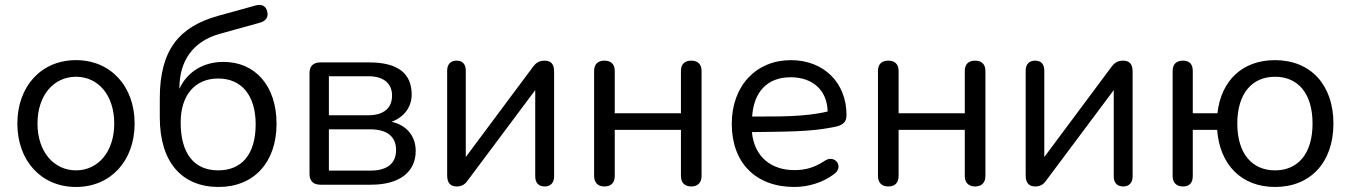

<svg xmlns="http://www.w3.org/2000/svg" viewBox="-20 -734 5370 763"><path d="M282 9C421 9 515 -96 515 -243C515 -390 421 -495 282 -495C143 -495 49 -390 49 -243C49 -96 143 9 282 9ZM282 -57C194 -57 129 -131 129 -243C129 -356 194 -429 282 -429C370 -429 434 -356 434 -243C434 -131 370 -57 282 -57Z M849 9C989 9 1079 -89 1079 -242C1079 -393 994 -488 868 -488C786 -488 723 -447 693 -381V-384C693 -493 748 -571 855 -600L1010 -643C1035 -649 1048 -665 1042 -688C1037 -711 1019 -719 995 -712L850 -672C693 -629 615 -537 615 -343V-268C615 -88 704 9 849 9ZM847 -57C753 -57 698 -122 698 -247C698 -355 754 -422 847 -422C940 -422 996 -355 996 -240C996 -121 941 -57 847 -57Z M1253 0H1455C1568 0 1632 -51 1632 -134C1632 -193 1596 -237 1536 -250C1585 -268 1616 -308 1616 -358C1616 -441 1563 -486 1447 -486H1253C1225 -486 1210 -471 1210 -444V-43C1210 -15 1225 0 1253 0ZM1452 -56H1287V-220H1452C1518 -220 1554 -191 1554 -138C1554 -84 1518 -56 1452 -56ZM1444 -276H1287V-431H1444C1504 -431 1538 -403 1538 -354C1538 -304 1504 -276 1444 -276Z M1795 7C1819 7 1831 -5 1841 -20L2107 -376V-33C2107 -8 2120 7 2145 7C2168 7 2182 -8 2182 -33V-450C2182 -481 2168 -493 2144 -493C2120 -493 2107 -481 2097 -467L1831 -110V-453C1831 -479 1818 -493 1795 -493C1771 -493 1757 -479 1757 -453V-37C1757 -6 1771 7 1795 7Z M2382 7C2409 7 2423 -8 2423 -35V-218H2686V-35C2686 -8 2701 7 2727 7C2753 7 2768 -8 2768 -35V-452C2768 -479 2753 -493 2727 -493C2701 -493 2686 -479 2686 -452V-284H2423V-452C2423 -479 2408 -493 2382 -493C2356 -493 2341 -479 2341 -452V-35C2341 -8 2356 7 2382 7Z M3137 9C3194 9 3252 -10 3293 -41C3336 -70 3299 -121 3259 -96C3217 -68 3181 -58 3137 -58C3046 -58 2978 -109 2968 -209C3101 -211 3199 -210 3288 -228C3323 -234 3344 -243 3344 -277C3344 -405 3254 -495 3123 -495C2985 -495 2888 -393 2888 -242C2888 -87 2983 9 3137 9ZM2969 -271C2975 -364 3025 -427 3122 -427C3207 -427 3267 -378 3269 -291C3179 -269 3071 -271 2969 -271Z M3510 7C3537 7 3551 -8 3551 -35V-218H3814V-35C3814 -8 3829 7 3855 7C3881 7 3896 -8 3896 -35V-452C3896 -479 3881 -493 3855 -493C3829 -493 3814 -479 3814 -452V-284H3551V-452C3551 -479 3536 -493 3510 -493C3484 -493 3469 -479 3469 -452V-35C3469 -8 3484 7 3510 7Z M4094 7C4118 7 4130 -5 4140 -20L4406 -376V-33C4406 -8 4419 7 4444 7C4467 7 4481 -8 4481 -33V-450C4481 -481 4467 -493 4443 -493C4419 -493 4406 -481 4396 -467L4130 -110V-453C4130 -479 4117 -493 4094 -493C4070 -493 4056 -479 4056 -453V-37C4056 -6 4070 7 4094 7Z M5047 9C5188 9 5279 -89 5279 -243C5279 -397 5188 -495 5047 -495C4918 -495 4833 -415 4818 -284H4720V-452C4720 -479 4707 -493 4681 -493C4655 -493 4640 -479 4640 -452V-35C4640 -8 4655 7 4681 7C4708 7 4720 -8 4720 -35V-218H4817C4827 -79 4914 9 5047 9ZM5047 -57C4956 -57 4897 -123 4897 -243C4897 -363 4956 -429 5047 -429C5138 -429 5196 -363 5196 -243C5196 -123 5138 -57 5047 -57Z"/></svg>

Font: SN Pro Book
Style: Regular
Weight: 350
Designer: Tobias Whetton
Foundry: Supernotes
Version: Version 1.003;Glyphs 3.3 (3324)